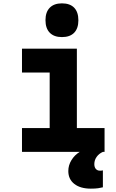

<svg xmlns="http://www.w3.org/2000/svg" viewBox="-20 -905 690 1144"><path d="M111 -615H438V-142H603V0H111V-142H276V-473H111ZM349 -684Q302 -684 276.5 -710Q251 -736 251 -785Q251 -833 276.5 -859Q302 -885 349 -885Q397 -885 422 -859Q447 -833 447 -784Q447 -736 422 -710Q397 -684 349 -684ZM521 219Q459 219 423 191Q387 163 387 114Q387 80 405.5 49.5Q424 19 455 0L523 -3L593 0Q570 10 556 29.5Q542 49 542 73Q542 91 551 101.5Q560 112 576 112Q582 112 586 111.5Q590 111 593 110V211Q582 214 565 216.5Q548 219 521 219Z"/></svg>

Font: Martian Mono SemiCondensed
Style: Bold
Weight: 700
Width: 4
Designer: Roman Shamin
Foundry: Evil Martians
Version: Version 1.000